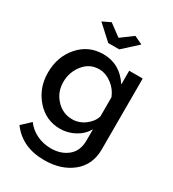

<svg xmlns="http://www.w3.org/2000/svg" viewBox="-223 -851 1076 1194"><g transform="rotate(30 314.5 -253.5)"><path d="M221 -730 306 -667 391 -730 450 -702 346 -607H267L163 -702ZM34 -261Q34 -375 102.5 -453.5Q171 -532 277 -532Q397 -532 466 -424V-523H563V-15Q563 96 485 159.5Q407 223 285 223Q127 223 44 111L106 53Q136 94 183 116.5Q230 139 285 139Q357 139 405 99.5Q453 60 453 -15V-95Q426 -48 377 -21.5Q328 5 273 5Q170 5 102 -73.5Q34 -152 34 -261ZM453 -188V-325Q434 -374 391 -406Q348 -438 301 -438Q233 -438 189.5 -383.5Q146 -329 146 -258Q146 -186 193.5 -135Q241 -84 309 -84Q358 -84 399.5 -115Q441 -146 453 -188Z"/></g></svg>

Font: Raleway-v4020 SemiBold
Style: Regular
Weight: 600
Designer: Matt McInerney, Pablo Impallari, Rodrigo Fuenzalida
Foundry: Matt McInerney, Pablo Impallari, Rodrigo Fuenzalida
Version: Version 4.020;PS 004.020;hotconv 1.0.88;makeotf.lib2.5.64775